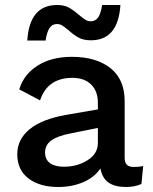

<svg xmlns="http://www.w3.org/2000/svg" viewBox="-20 -737 610 767"><path d="M552 -74 545 -2Q518 10 483 10Q440 10 414.5 -7Q389 -24 381 -64Q358 -29 313 -9.5Q268 10 212 10Q139 10 94 -24Q49 -58 49 -121Q49 -180 98 -220.5Q147 -261 244 -278L371 -300V-327Q371 -373 344 -399.5Q317 -426 269 -426Q170 -426 140 -336L57 -380Q75 -440 130.5 -475Q186 -510 267 -510Q364 -510 421 -465Q478 -420 478 -333V-107Q478 -88 486.5 -79Q495 -70 515 -70Q537 -70 552 -74ZM371 -166V-226L262 -204Q210 -194 185 -176Q160 -158 160 -128Q160 -100 179.5 -85.5Q199 -71 235 -71Q289 -71 330 -97Q371 -123 371 -166ZM343 -576Q314 -576 294.5 -586.5Q275 -597 254 -616Q237 -630 228 -635.5Q219 -641 207 -641Q188 -641 177.5 -624.5Q167 -608 162 -575H89Q98 -717 208 -717Q236 -717 254.5 -707Q273 -697 296 -677Q313 -663 322 -657.5Q331 -652 342 -652Q362 -652 372.5 -668Q383 -684 388 -717H461Q452 -576 343 -576Z"/></svg>

Font: Work Sans Medium
Style: Regular
Weight: 500
Designer: Wei Huang
Foundry: Wei Huang
Version: Version 1.500